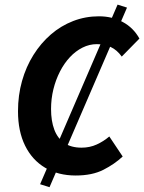

<svg xmlns="http://www.w3.org/2000/svg" viewBox="-20 -733 612 815"><path d="M190.2 61.6 150.2 49 479.1 -713.4 519.1 -700.7ZM301.2 12Q227.2 12 172 -20.7Q116.8 -53.4 86.6 -114.5Q56.4 -175.6 56.4 -260.9Q56.4 -328.7 73.5 -389.2Q90.6 -449.7 122 -499.8Q153.4 -549.9 195.9 -586.7Q238.5 -623.6 290.5 -643.7Q342.5 -663.8 399.8 -663.8Q456.4 -663.8 501.5 -639.4Q546.6 -615 571.8 -569.3L496.8 -492.8Q476.7 -521 450.2 -533.3Q423.6 -545.6 391.1 -545.6Q359.4 -545.6 330.2 -530.9Q300.9 -516.2 276.8 -490.4Q252.6 -464.6 234.6 -429.5Q216.6 -394.5 206.6 -353.9Q196.7 -313.4 196.7 -270Q196.7 -219.5 210.5 -182.8Q224.3 -146 252.9 -126.1Q281.5 -106.2 326.3 -106.2Q361 -106.2 390.4 -119.6Q419.8 -133 444 -153.7L500.8 -68.7Q466.4 -36.4 418.8 -12.2Q371.2 12 301.2 12Z"/></svg>

Font: Source Sans 3 VF
Style: Italic
Weight: 200
Italic angle: -11°
Designer: Paul D. Hunt
Foundry: Adobe Systems Incorporated
Version: Version 3.042;hotconv 1.0.118;makeotfexe 2.5.65603